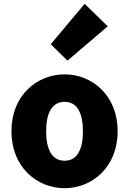

<svg xmlns="http://www.w3.org/2000/svg" viewBox="-20 -973 677 1007"><path d="M319 14C463 14 597 -96 597 -285C597 -473 463 -583 319 -583C174 -583 40 -473 40 -285C40 -96 174 14 319 14ZM319 -130C252 -130 222 -190 222 -285C222 -379 252 -439 319 -439C385 -439 415 -379 415 -285C415 -190 385 -130 319 -130ZM334 -655 545 -835 424 -953 246 -741Z"/></svg>

Font: Noto Sans JP Black
Style: Regular
Weight: 900
Designer: Ryoko NISHIZUKA 西塚涼子 (kana, bopomofo & ideographs); Paul D. Hunt (Latin, Greek & Cyrillic); Sandoll Communications 산돌커뮤니
Foundry: Adobe
Version: Version 2.002;hotconv 1.0.116;makeotfexe 2.5.65601